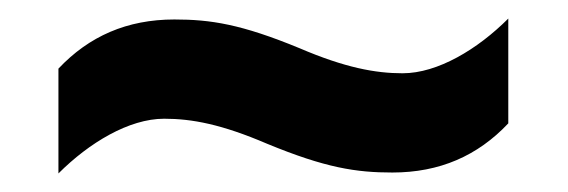

<svg xmlns="http://www.w3.org/2000/svg" viewBox="-20 -456 612 207"><path d="M268 -301C331 -275 364 -270 403 -270C454 -270 495 -288 528 -323V-436C495 -403 452 -377 414 -377C385 -377 352 -383 303 -404C240 -430 207 -435 168 -435C117 -435 76 -417 43 -382V-269C76 -302 119 -328 157 -328C187 -328 219 -322 268 -301Z"/></svg>

Font: Noto Sans Gunjala Gondi
Style: Bold
Weight: 700
Designer: Ek Type
Foundry: Ek Type
Version: Version 1.004